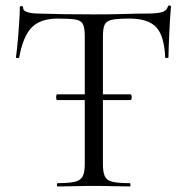

<svg xmlns="http://www.w3.org/2000/svg" viewBox="-20 -674 672 694"><path d="M186.5 -312.2Q184.5 -312.2 183.4 -317.6Q182.4 -323 183.4 -328Q184.5 -333 186.5 -333H451.5Q454.6 -333 455.6 -328Q456.6 -323 455.6 -317.6Q454.6 -312.2 451.6 -312.2ZM188.4 -606.8Q125.8 -606.8 94.5 -574.7Q63.2 -542.6 49.4 -466.2Q49.2 -464 43.4 -464.1Q37.6 -464.2 37.6 -466.4Q39.6 -478.8 42 -502.3Q44.4 -525.8 46.5 -553Q48.5 -580.2 50.1 -605.4Q51.6 -630.6 51.6 -647Q51.6 -652 57.5 -652Q63.4 -652 63.4 -647Q63.4 -637 73.1 -632.5Q82.7 -628 95.5 -626.5Q108.2 -625 117.2 -625Q203.2 -622 318.2 -622Q389 -622 430.6 -623.5Q472.1 -625 511.2 -625Q544.8 -625 563.3 -629.5Q581.8 -634 586.8 -650Q587.8 -654 592.9 -654Q598 -654 598 -650Q596.8 -634.8 594.9 -609.1Q593 -583.4 591.9 -555.1Q590.8 -526.8 589.8 -502.7Q588.8 -478.7 588.8 -466.4Q588.8 -464.2 583 -464.2Q577.2 -464.2 577 -466.4Q574 -543.8 544.9 -575.3Q515.8 -606.8 448.8 -606.8Q407.1 -606.8 386.3 -602.9Q365.4 -599 358.7 -585.6Q352 -572.2 352 -542V-81Q352 -52 358.8 -37Q365.5 -22 386.2 -17Q407 -12 449.4 -12Q451.6 -12 451.6 -6Q451.6 0 449.4 0Q423 0 390 -1Q357 -2 318.2 -2Q281.4 -2 248.4 -1Q215.4 0 188 0Q185.8 0 185.8 -6Q185.8 -12 188 -12Q229.4 -12 250.6 -17Q271.8 -22 279.1 -37Q286.4 -52 286.4 -81V-544Q286.4 -574 279.3 -587.3Q272.2 -600.6 251 -603.7Q229.9 -606.8 188.4 -606.8Z"/></svg>

Font: Cormorant Garamond Light
Style: Regular
Weight: 300
Designer: Christian Thalmann (Catharsis Fonts)
Foundry: Catharsis Fonts
Version: Version 4.001